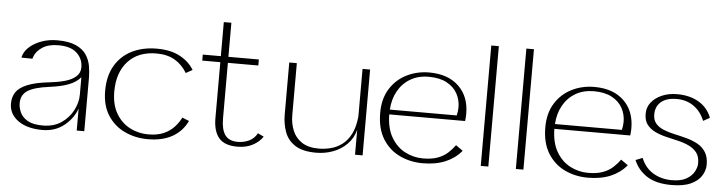

<svg xmlns="http://www.w3.org/2000/svg" viewBox="-45 -899 4185 1112"><g transform="rotate(5 2047.5 -343.0)"><path d="M224 14Q135 14 82.5 -24Q30 -62 30 -123Q30 -161 48.5 -189Q67 -217 114 -236.5Q161 -256 245 -265Q291 -270 330.5 -281Q370 -292 394 -313Q418 -334 418 -367Q418 -416 382.5 -449.5Q347 -483 275 -483Q217 -483 181.5 -459.5Q146 -436 135 -404Q134 -401 133 -398Q132 -395 131 -392L67 -393Q68 -398 69.5 -402Q71 -406 72 -410Q83 -438 110.5 -460.5Q138 -483 178 -497Q218 -511 265 -511Q334 -511 374.5 -492.5Q415 -474 435 -444Q455 -414 461 -378.5Q467 -343 467 -310V0H423V-128Q402 -69 350 -27.5Q298 14 224 14ZM224 -12Q288 -12 332 -42Q376 -72 399.5 -117.5Q423 -163 423 -209V-310Q399 -281 355.5 -264Q312 -247 242 -238Q156 -227 118 -202.5Q80 -178 80 -129Q80 -104 92 -76.5Q104 -49 135.5 -30.5Q167 -12 224 -12Z M837 14Q765 14 703.5 -14.5Q642 -43 604.5 -100.5Q567 -158 567 -244Q567 -332 603 -392Q639 -452 701.5 -482.5Q764 -513 845 -513Q925 -513 979 -484Q1033 -455 1061 -408L1023 -387Q995 -434 951.5 -459.5Q908 -485 845 -485Q739 -485 679.5 -420Q620 -355 620 -244Q620 -168 650.5 -116.5Q681 -65 730.5 -39.5Q780 -14 837 -14Q890 -14 926.5 -30Q963 -46 987 -72Q1011 -98 1026 -128L1066 -112Q1037 -51 979.5 -18.5Q922 14 837 14Z M1358 12Q1282 12 1249.5 -27.5Q1217 -67 1217 -141V-467H1112V-502H1217V-700H1261V-502H1438V-467H1261V-144Q1261 -80 1283.5 -48Q1306 -16 1358 -16Q1393 -16 1423.5 -30.5Q1454 -45 1470 -76L1505 -59Q1483 -27 1445.5 -7.5Q1408 12 1358 12Z M1816 7Q1735 7 1691.5 -22Q1648 -51 1631.5 -98Q1615 -145 1615 -197V-500H1659V-197Q1659 -150 1675.5 -109Q1692 -68 1729.5 -43Q1767 -18 1829 -18Q1861 -18 1896 -26.5Q1931 -35 1962 -57.5Q1993 -80 2014 -120.5Q2035 -161 2041 -224V-500H2085V-1H2041V-146Q2028 -96 1993.5 -61.5Q1959 -27 1912.5 -10Q1866 7 1816 7Z M2660 -78Q2624 -34 2568 -10Q2512 14 2435 14Q2363 14 2301.5 -15Q2240 -44 2202.5 -104Q2165 -164 2165 -256Q2165 -338 2201 -395.5Q2237 -453 2297 -483Q2357 -513 2428 -513Q2537 -513 2599.5 -453.5Q2662 -394 2662 -293Q2662 -272 2659 -251H2218Q2219 -170 2250 -117.5Q2281 -65 2330 -39.5Q2379 -14 2435 -14Q2486 -14 2520.5 -27Q2555 -40 2578.5 -61.5Q2602 -83 2619 -107ZM2428 -488Q2367 -488 2321.5 -461.5Q2276 -435 2249.5 -388Q2223 -341 2219 -279H2608Q2611 -292 2612.5 -303Q2614 -314 2614 -327Q2614 -370 2594 -406.5Q2574 -443 2532.5 -465.5Q2491 -488 2428 -488Z M2772 0V-700H2816V0Z M2976 0V-700H3020V0Z M3620 -78Q3584 -34 3528 -10Q3472 14 3395 14Q3323 14 3261.5 -15Q3200 -44 3162.5 -104Q3125 -164 3125 -256Q3125 -338 3161 -395.5Q3197 -453 3257 -483Q3317 -513 3388 -513Q3497 -513 3559.5 -453.5Q3622 -394 3622 -293Q3622 -272 3619 -251H3178Q3179 -170 3210 -117.5Q3241 -65 3290 -39.5Q3339 -14 3395 -14Q3446 -14 3480.5 -27Q3515 -40 3538.5 -61.5Q3562 -83 3579 -107ZM3388 -488Q3327 -488 3281.5 -461.5Q3236 -435 3209.5 -388Q3183 -341 3179 -279H3568Q3571 -292 3572.5 -303Q3574 -314 3574 -327Q3574 -370 3554 -406.5Q3534 -443 3492.5 -465.5Q3451 -488 3388 -488Z M3869 -513Q3943 -513 3995.5 -482Q4048 -451 4070 -393L4032 -372Q4011 -425 3969 -455Q3927 -485 3869 -485Q3810 -485 3778.5 -458Q3747 -431 3747 -385Q3747 -351 3765 -331Q3783 -311 3812 -299.5Q3841 -288 3876 -280.5Q3911 -273 3946 -263.5Q3981 -254 4010 -238Q4039 -222 4057 -194Q4075 -166 4075 -121Q4075 -88 4056 -57Q4037 -26 3994.5 -6Q3952 14 3881 14Q3793 14 3739.5 -20Q3686 -54 3662 -112L3702 -128Q3725 -71 3772.5 -42.5Q3820 -14 3881 -14Q3935 -14 3966.5 -32.5Q3998 -51 4011.5 -77Q4025 -103 4025 -125Q4025 -164 4007 -187Q3989 -210 3960 -223.5Q3931 -237 3896 -245Q3861 -253 3826 -261.5Q3791 -270 3762 -284Q3733 -298 3715 -321.5Q3697 -345 3697 -385Q3697 -422 3719.5 -450.5Q3742 -479 3781 -496Q3820 -513 3869 -513Z"/></g></svg>

Font: Panamera Light
Style: Regular
Weight: 300
Designer: Bastien Sozeau
Foundry: NBR — Bastien Sozeau
Version: Version 3.002; ttfautohint (v1.8.4.7-5d5b);gftools[0.9.33]